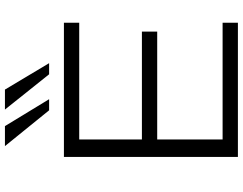

<svg xmlns="http://www.w3.org/2000/svg" viewBox="-123 -861 984 778"><g transform="rotate(-90 369.0 -472.0)"><path d="M122 0V-705H666V-643H193V-389H630V-327H193V-62H666V0ZM457 -765 314 -944H395L502 -765ZM311 -765 166 -944H247L356 -765Z"/></g></svg>

Font: Nunito Sans 10pt Expanded Light
Style: Regular
Weight: 300
Width: 7
Designer: Vernon Adams
Foundry: Vernon Adams
Version: Version 3.101;gftools[0.9.27]